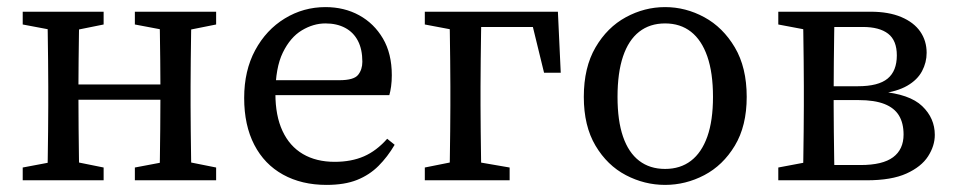

<svg xmlns="http://www.w3.org/2000/svg" viewBox="-20 -508 2686 541"><path d="M113 0Q114 -23 114.5 -60Q115 -97 115.5 -137.5Q116 -178 116 -210V-265Q116 -297 115.5 -337.5Q115 -378 114.5 -415.5Q114 -453 113 -475H204Q203 -453 202.5 -415.5Q202 -378 201.5 -337.5Q201 -297 201 -265V-235Q201 -191 201.5 -145Q202 -99 202.5 -61Q203 -23 204 0ZM429 0Q430 -23 430.5 -61Q431 -99 431.5 -145Q432 -191 432 -235V-265Q432 -297 431.5 -337.5Q431 -378 430.5 -415.5Q430 -453 429 -475H520Q519 -453 518.5 -415.5Q518 -378 517.5 -337.5Q517 -297 517 -265V-210Q517 -178 517.5 -137.5Q518 -97 518.5 -60Q519 -23 520 0ZM44 0V-36L150 -56H173L272 -36V0ZM44 -439V-475H272V-439L173 -419H150ZM360 0V-36L466 -56H489L589 -36V0ZM360 -439V-475H589V-439L489 -419H466ZM158 -227V-270H474V-227Z M900 13Q830 13 777.5 -16Q725 -45 696.5 -100Q668 -155 668 -232Q668 -309 699 -366.5Q730 -424 782.5 -456Q835 -488 897 -488Q950 -488 992 -465Q1034 -442 1059 -399.5Q1084 -357 1084 -296Q1084 -279 1082 -264.5Q1080 -250 1077 -240H707V-282H936Q977 -282 989 -297Q1001 -312 1001 -334Q1001 -369 988.5 -393Q976 -417 952.5 -429.5Q929 -442 897 -442Q863 -442 830.5 -422.5Q798 -403 777 -360Q756 -317 756 -244Q756 -182 776 -139Q796 -96 833.5 -74Q871 -52 923 -52Q970 -52 1005.5 -67.5Q1041 -83 1071 -117L1092 -100Q1072 -66 1046.5 -40.5Q1021 -15 986 -1Q951 13 900 13Z M1246 0Q1247 -23 1247.5 -60Q1248 -97 1248.5 -137.5Q1249 -178 1249 -210V-265Q1249 -297 1248.5 -337.5Q1248 -378 1247.5 -415.5Q1247 -453 1246 -475H1337Q1336 -453 1335.5 -415.5Q1335 -378 1334.5 -337.5Q1334 -297 1334 -265V-210Q1334 -178 1334.5 -137.5Q1335 -97 1335.5 -60Q1336 -23 1337 0ZM1291 -432V-475H1552L1560 -303H1513L1471 -475L1527 -432ZM1177 0V-36L1277 -56H1300L1416 -36V0ZM1177 -439V-475H1291V-419H1283Z M1854 13Q1796 13 1743.5 -14.5Q1691 -42 1658 -97.5Q1625 -153 1625 -235Q1625 -318 1658 -374.5Q1691 -431 1743.5 -459.5Q1796 -488 1854 -488Q1912 -488 1964.5 -459.5Q2017 -431 2050.5 -374.5Q2084 -318 2084 -235Q2084 -153 2050.5 -97.5Q2017 -42 1964.5 -14.5Q1912 13 1854 13ZM1854 -32Q1897 -32 1927 -55Q1957 -78 1973 -123Q1989 -168 1989 -235Q1989 -303 1973 -349Q1957 -395 1927 -418.5Q1897 -442 1854 -442Q1811 -442 1781 -418.5Q1751 -395 1735.5 -349Q1720 -303 1720 -235Q1720 -168 1735.5 -123Q1751 -78 1781 -55Q1811 -32 1854 -32Z M2173 0V-36L2279 -56L2287 -43H2405Q2467 -43 2496.5 -65Q2526 -87 2526 -129Q2526 -161 2513 -182.5Q2500 -204 2472 -215Q2444 -226 2399 -226H2287V-265H2397Q2455 -265 2481 -286.5Q2507 -308 2507 -352Q2507 -394 2482.5 -413Q2458 -432 2411 -432H2287L2279 -419L2173 -439V-475H2433Q2484 -475 2519.5 -460Q2555 -445 2573 -419Q2591 -393 2591 -359Q2591 -332 2578 -307.5Q2565 -283 2536.5 -266.5Q2508 -250 2461 -244V-250Q2543 -243 2578.5 -209Q2614 -175 2614 -128Q2614 -97 2595 -67.5Q2576 -38 2534 -19Q2492 0 2422 0ZM2242 0Q2243 -23 2243.5 -60Q2244 -97 2244.5 -137.5Q2245 -178 2245 -210V-265Q2245 -297 2244.5 -337.5Q2244 -378 2243.5 -415.5Q2243 -453 2242 -475H2332Q2331 -453 2330.5 -414.5Q2330 -376 2329.5 -333Q2329 -290 2329 -251V-210Q2329 -178 2329.5 -137.5Q2330 -97 2330.5 -60Q2331 -23 2332 0Z"/></svg>

Font: Source Serif 4 Variable
Style: Regular
Weight: 400
Designer: Frank Grießhammer
Foundry: Adobe
Version: Version 4.005;hotconv 1.1.0;makeotfexe 2.6.0